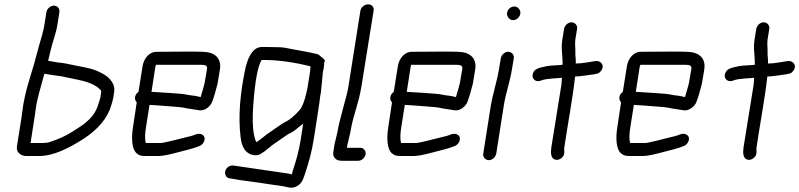

<svg xmlns="http://www.w3.org/2000/svg" viewBox="-20 -721 3688 886"><path d="M185 -381C189 -380 216 -375 227 -374L247 -371L264 -369L286 -364C352 -350 413 -343 447 -302V-296L443 -271C442 -263 438 -255 436 -247C426 -211 410 -186 384 -163C360 -141 347 -135 315 -114C288 -96 253 -80 211 -66C200 -62 187 -61 170 -61H121L140 -183C141 -190 143 -207 147 -233C151 -260 171 -333 185 -381ZM229 -695C213 -695 197 -681 194 -665L186 -613C179 -566 165 -532 152 -480C145 -452 133 -410 116 -355C99 -300 88 -250 83 -207C82 -198 81 -190 80 -183L58 -45C54 -18 76 -1 102 -1H160C227 -1 297 -37 362 -78C432 -123 477 -176 494 -237C497 -248 501 -259 503 -271L505 -284C506 -290 507 -296 507 -301C512 -333 485 -362 464 -375C425 -398 407 -404 332 -418C314 -421 283 -429 263 -431L245 -433C231 -436 218 -437 206 -440H202C205 -451 208 -466 213 -486C223 -531 238 -562 246 -613L254 -665C257 -681 245 -695 229 -695Z M935 -401 924 -337C923 -332 917 -310 906 -273C901 -274 897 -275 893 -276C878 -280 861 -280 843 -284C820 -290 733 -293 684 -297H679L697 -413C698 -417 699 -420 700 -422H907C929 -422 938 -418 935 -401ZM638 -416 619 -297C602 -285 597 -263 611 -249L594 -136C586 -87 587 -35 610 -14C624 -2 634 -1 656 -1H711C731 -1 764 -8 808 -20C836 -28 872 -35 900 -47C908 -50 914 -55 919 -63C936 -93 909 -112 881 -100C870 -95 854 -91 832 -86C819 -83 737 -61 721 -61H654C653 -62 652 -63 652 -64C648 -82 649 -106 654 -136L670 -237L702 -235C738 -232 818 -227 829 -224C837 -222 846 -220 855 -219L875 -216C880 -215 888 -214 900 -212C925 -208 952 -231 959 -251C970 -280 976 -305 984 -335L995 -401C1002 -445 978 -474 937 -480C924 -482 898 -483 859 -483C822 -483 769 -482 702 -482C669 -482 644 -452 638 -416Z M1412 -415H1413C1412 -408 1411 -400 1411 -391L1400 -322C1395 -291 1381 -236 1365 -216C1340 -187 1316 -167 1294 -157C1283 -152 1241 -121 1221 -108C1202 -95 1182 -77 1164 -65C1162 -67 1160 -69 1160 -71C1147 -103 1143 -160 1149 -241C1157 -346 1169 -414 1187 -444H1211C1261 -444 1343 -433 1412 -415ZM1470 -388 1474 -408C1475 -417 1476 -425 1476 -433C1484 -439 1477 -449 1457 -463C1454 -466 1451 -469 1446 -471C1376 -487 1373 -485 1298 -500C1285 -503 1259 -504 1221 -504H1188C1155 -504 1130 -474 1114 -413C1087 -289 1079 -181 1090 -91C1095 -38 1116 -10 1152 -5C1165 -3 1177 -6 1188 -14C1203 -22 1234 -51 1250 -61C1272 -75 1303 -100 1324 -109C1332 -113 1346 -123 1367 -141L1379 -150L1368 -79C1359 -22 1347 18 1332 64C1329 72 1329 79 1326 84C1323 83 1318 81 1311 80C1232 68 1159 58 1072 45L1058 43C1050 42 1043 43 1035 48C1010 63 1015 98 1039 102L1053 104C1074 108 1095 112 1117 114C1145 117 1200 126 1228 130L1264 135C1276 137 1286 138 1294 140C1317 145 1331 150 1354 136C1375 123 1381 101 1390 73C1405 27 1418 -17 1428 -79L1450 -221C1453 -242 1456 -260 1457 -273L1461 -296Z M1667 -9C1670 -25 1658 -39 1642 -39H1581L1583 -52C1584 -56 1585 -60 1586 -65L1597 -112C1610 -193 1634 -237 1648 -323L1704 -671C1707 -688 1696 -701 1679 -701C1662 -701 1646 -688 1643 -671L1588 -323C1580 -271 1547 -175 1537 -111L1523 -52L1518 -17C1516 -7 1519 1 1525 8C1535 20 1545 21 1565 21H1633C1649 21 1664 7 1667 -9Z M2113 -401 2102 -337C2101 -332 2095 -310 2084 -273C2079 -274 2075 -275 2071 -276C2056 -280 2039 -280 2021 -284C1998 -290 1911 -293 1862 -297H1857L1875 -413C1876 -417 1877 -420 1878 -422H2085C2107 -422 2116 -418 2113 -401ZM1816 -416 1797 -297C1780 -285 1775 -263 1789 -249L1772 -136C1764 -87 1765 -35 1788 -14C1802 -2 1812 -1 1834 -1H1889C1909 -1 1942 -8 1986 -20C2014 -28 2050 -35 2078 -47C2086 -50 2092 -55 2097 -63C2114 -93 2087 -112 2059 -100C2048 -95 2032 -91 2010 -86C1997 -83 1915 -61 1899 -61H1832C1831 -62 1830 -63 1830 -64C1826 -82 1827 -106 1832 -136L1848 -237L1880 -235C1916 -232 1996 -227 2007 -224C2015 -222 2024 -220 2033 -219L2053 -216C2058 -215 2066 -214 2078 -212C2103 -208 2130 -231 2137 -251C2148 -280 2154 -305 2162 -335L2173 -401C2180 -445 2156 -474 2115 -480C2102 -482 2076 -483 2037 -483C2000 -483 1947 -482 1880 -482C1847 -482 1822 -452 1816 -416Z M2291 -452 2282 -399C2274 -348 2254 -288 2245 -234L2210 -12C2207 4 2220 18 2236 18C2252 18 2267 4 2270 -12L2305 -235C2314 -292 2333 -342 2342 -399L2351 -452C2354 -468 2341 -482 2325 -482C2309 -482 2294 -468 2291 -452ZM2320 -662C2317 -646 2331 -628 2347 -628C2364 -628 2378 -641 2381 -658C2384 -674 2370 -691 2354 -691C2337 -691 2323 -679 2320 -662Z M2617 -618C2601 -618 2586 -604 2583 -588L2575 -539C2568 -497 2577 -465 2576 -422C2569 -421 2555 -420 2533 -419C2511 -418 2492 -414 2473 -409L2462 -405C2454 -402 2448 -398 2443 -390C2427 -364 2447 -340 2473 -348L2484 -352C2510 -359 2544 -359 2573 -362L2571 -332L2524 -40C2520 -12 2524 6 2536 13C2551 22 2569 13 2578 1C2588 -13 2582 -26 2584 -40C2600 -150 2621 -255 2634 -368C2659 -368 2694 -375 2720 -378L2730 -380C2738 -381 2745 -384 2751 -391C2773 -415 2756 -443 2727 -439C2696 -435 2671 -428 2637 -428C2638 -451 2634 -464 2635 -484C2636 -495 2632 -522 2635 -539L2643 -588C2646 -604 2633 -618 2617 -618Z M3170 -401 3159 -337C3158 -332 3152 -310 3141 -273C3136 -274 3132 -275 3128 -276C3113 -280 3096 -280 3078 -284C3055 -290 2968 -293 2919 -297H2914L2932 -413C2933 -417 2934 -420 2935 -422H3142C3164 -422 3173 -418 3170 -401ZM2873 -416 2854 -297C2837 -285 2832 -263 2846 -249L2829 -136C2821 -87 2822 -35 2845 -14C2859 -2 2869 -1 2891 -1H2946C2966 -1 2999 -8 3043 -20C3071 -28 3107 -35 3135 -47C3143 -50 3149 -55 3154 -63C3171 -93 3144 -112 3116 -100C3105 -95 3089 -91 3067 -86C3054 -83 2972 -61 2956 -61H2889C2888 -62 2887 -63 2887 -64C2883 -82 2884 -106 2889 -136L2905 -237L2937 -235C2973 -232 3053 -227 3064 -224C3072 -222 3081 -220 3090 -219L3110 -216C3115 -215 3123 -214 3135 -212C3160 -208 3187 -231 3194 -251C3205 -280 3211 -305 3219 -335L3230 -401C3237 -445 3213 -474 3172 -480C3159 -482 3133 -483 3094 -483C3057 -483 3004 -482 2937 -482C2904 -482 2879 -452 2873 -416Z M3504 -618C3488 -618 3473 -604 3470 -588L3462 -539C3455 -497 3464 -465 3463 -422C3456 -421 3442 -420 3420 -419C3398 -418 3379 -414 3360 -409L3349 -405C3341 -402 3335 -398 3330 -390C3314 -364 3334 -340 3360 -348L3371 -352C3397 -359 3431 -359 3460 -362L3458 -332L3411 -40C3407 -12 3411 6 3423 13C3438 22 3456 13 3465 1C3475 -13 3469 -26 3471 -40C3487 -150 3508 -255 3521 -368C3546 -368 3581 -375 3607 -378L3617 -380C3625 -381 3632 -384 3638 -391C3660 -415 3643 -443 3614 -439C3583 -435 3558 -428 3524 -428C3525 -451 3521 -464 3522 -484C3523 -495 3519 -522 3522 -539L3530 -588C3533 -604 3520 -618 3504 -618Z"/></svg>

Font: Squarish
Style: It
Weight: 400
Foundry: Cannot Into Space Fonts
Version: Version 0.272